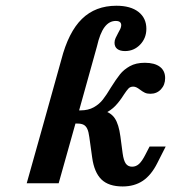

<svg xmlns="http://www.w3.org/2000/svg" viewBox="-20 -651 635 682"><path d="M133.4 -208.2H246.9L188.4 0H74.9ZM393.5 -630.6Q443.8 -630.6 471.9 -608.7Q499.9 -586.7 499.9 -548.7Q499.9 -515.5 477.8 -492.5Q455.7 -469.6 424.2 -469.6Q406.3 -469.6 396.6 -477.1Q386.8 -484.6 386.8 -499.3Q386.8 -507.5 390.6 -515.9Q394.4 -524.4 399.7 -533.9Q403.8 -540.8 407.2 -548Q410.6 -555.3 410.6 -561.4Q410.6 -569 405.8 -572.8Q401 -576.6 391.1 -576.6Q367.8 -576.6 351.3 -554.6Q334.8 -532.5 324.4 -486.2L246.9 -208.2H133.4L197.6 -438.2Q223.1 -537.1 271.1 -583.9Q319 -630.6 393.5 -630.6ZM307.4 -91.4 297.3 -163.8Q294.9 -182.8 290 -193.3Q285 -203.8 276.8 -207.9Q268.6 -212.1 255.3 -212.1H221.2L234.2 -258.9H265.6Q293.5 -258.9 313.2 -270Q332.8 -281.1 345.5 -297.5Q358.3 -313.8 374.4 -340.9Q392.6 -369.9 406.1 -386.8Q419.6 -403.8 441.2 -415.9Q462.8 -428 494.3 -428Q529.2 -428 547.9 -413.8Q566.6 -399.6 566.6 -373.6Q566.6 -349.7 551.8 -333.8Q537 -317.9 514 -317.9Q502.5 -317.9 494.6 -321.6Q486.6 -325.4 477.3 -332.5Q470.8 -337.5 465.1 -340.4Q459.4 -343.3 453.3 -343.3Q442.8 -343.3 436.4 -336.7Q430 -330 419.9 -314.7Q405.9 -292.2 390.2 -275.5Q374.5 -258.7 346.5 -245L346.9 -257.8Q374 -251.4 388 -230.4Q401.9 -209.4 407.6 -166.9L415.6 -106.5Q419.2 -80.2 427.1 -69.5Q435 -58.9 449.4 -58.9Q463.1 -58.9 473.9 -68.7Q484.7 -78.5 496.8 -102.4L511.4 -130.6H568.6L538.8 -71.8Q517.4 -29 487.4 -8.8Q457.3 11.3 415.7 11.3Q365.9 11.3 340.3 -13.6Q314.7 -38.5 307.4 -91.4Z"/></svg>

Font: Playfair Micro SmCond SmLight
Style: Italic
Weight: 360
Width: 4
Italic angle: -15.6°
Designer: Claus Eggers Sørensen
Foundry: Claus Eggers Sørensen
Version: Version 2.203;Glyphs 3.3 (3326)